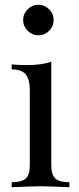

<svg xmlns="http://www.w3.org/2000/svg" viewBox="-20 -785 333 805"><path d="M205 -701Q205 -675 186 -656Q167 -637 141 -637Q115 -637 96 -656Q77 -675 77 -701Q77 -727 96 -746Q115 -765 141 -765Q167 -765 186 -746Q205 -727 205 -701ZM195 -93Q195 -52 212 -36.5Q229 -21 271 -21V0Q179 -4 150 -4Q121 -4 29 0V-21Q71 -21 88 -36.5Q105 -52 105 -93V-406Q105 -452 88 -473Q71 -494 29 -494V-515Q61 -512 91 -512Q154 -512 195 -526Z"/></svg>

Font: Myanmar April Display
Style: Regular
Weight: 400
Designer: Khon Soe Zaw Thu
Foundry: Myanmar OS
Version: Version 2.50 April 12, 2019